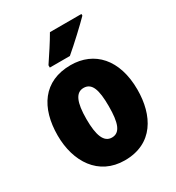

<svg xmlns="http://www.w3.org/2000/svg" viewBox="-184 -879 921 1003"><g transform="rotate(-30 276.0 -378.0)"><path d="M460 -756V-766H270C245 -722 209 -668 177 -620V-606H298C349 -649 426 -721 460 -756ZM516 -278C516 -460 419 -563 277 -563C112 -563 35 -444 35 -278C35 -120 117 10 275 10C446 10 516 -123 516 -278ZM208 -277C208 -378 229 -426 276 -426C326 -426 343 -377 343 -278C343 -178 326 -127 276 -127C228 -127 208 -179 208 -277Z"/></g></svg>

Font: Noto Sans Hebrew Condensed Black
Style: Regular
Weight: 900
Width: 3
Designer: Monotype Design Team
Foundry: Monotype Imaging Inc.
Version: Version 2.004